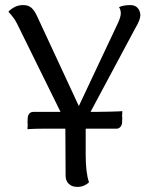

<svg xmlns="http://www.w3.org/2000/svg" viewBox="-20 -724 590 755"><path d="M512 -613 336 -284H353Q373 -284 414 -285Q455 -286 461 -287L460 -264H461L460 -241Q459 -231 453 -224.5Q447 -218 438 -218H317V-114Q317 -45 330 -7Q323 0 311 5.5Q299 11 284 11Q263 11 250.5 -1Q238 -13 238 -33L237 -218H148Q114 -218 88 -216L89 -238V-239H88L89 -261Q90 -272 96 -278Q102 -284 111 -284H218L47 -631Q37 -652 13 -678Q22 -688 37 -696Q52 -704 71 -704Q92 -704 104 -693Q116 -682 126 -660L290 -307L445 -636Q455 -659 455 -671Q455 -686 448 -696Q466 -704 492 -704Q511 -704 521 -693Q531 -682 532 -665Q532 -646 512 -613Z"/></svg>

Font: Arima Madurai
Style: Regular
Weight: 400
Designer: Joana Correia and Natanael Gama
Foundry: NDISCOVER
Version: Version 1.019